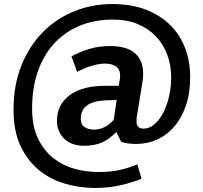

<svg xmlns="http://www.w3.org/2000/svg" viewBox="-20 -712 1005 951"><path d="M557 -57H555Q523 -24 486.5 -7Q450 10 397 10Q334 10 298 -25Q262 -60 262 -113Q262 -158 280.5 -190.5Q299 -223 330.5 -244.5Q362 -266 405 -276.5Q448 -287 498 -287H568L573 -317Q574 -322 574.5 -327Q575 -332 575 -337Q575 -368 555 -382.5Q535 -397 500 -397Q473 -397 437.5 -387Q402 -377 362 -356L334 -433Q382 -458 427.5 -471Q473 -484 524 -484Q561 -484 591.5 -476.5Q622 -469 643.5 -452.5Q665 -436 677 -410Q689 -384 689 -347Q689 -329 686 -308L660 -148Q658 -137 657 -129Q656 -121 656 -113Q656 -75 690 -75Q722 -75 747.5 -98.5Q773 -122 791 -158.5Q809 -195 818.5 -240Q828 -285 828 -328Q828 -388 808.5 -440.5Q789 -493 752 -532Q715 -571 661.5 -593Q608 -615 540 -615Q447 -615 372.5 -583.5Q298 -552 246 -494Q194 -436 166.5 -355.5Q139 -275 139 -176Q139 -87 168 -26.5Q197 34 244 71Q291 108 349 124Q407 140 466 140Q530 140 575 129.5Q620 119 660 102L681 173Q639 191 579 205Q519 219 450 219Q375 219 302.5 198Q230 177 173.5 131Q117 85 82 11.5Q47 -62 47 -168Q47 -292 86.5 -389Q126 -486 193 -553.5Q260 -621 348.5 -656.5Q437 -692 536 -692Q631 -692 703 -664Q775 -636 824 -587Q873 -538 897.5 -472Q922 -406 922 -330Q922 -251 901 -189.5Q880 -128 843.5 -85.5Q807 -43 758.5 -21Q710 1 655 1Q632 1 612 -2Q592 -5 580 -10ZM558 -217 504 -215Q380 -210 380 -124Q380 -95 399 -82.5Q418 -70 444 -70Q473 -70 498 -82.5Q523 -95 543 -118Z"/></svg>

Font: Mukta Malar SemiBold
Style: Regular
Weight: 600
Designer: Aadarsh Rajan, Girish Dalvi, Yashodeep Gholap
Foundry: Ek Type
Version: Version 2.538;PS 1.000;hotconv 16.6.51;makeotf.lib2.5.65220;